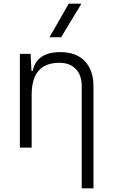

<svg xmlns="http://www.w3.org/2000/svg" viewBox="-20 -815 626 1060"><path d="M431.2 224.6V-338.4Q431.2 -400.9 398.4 -434.6Q365.7 -468.3 307.6 -468.3Q154.8 -468.3 154.8 -292.5V0H89.8V-517.6H148.9L153.8 -423.8H160.6Q182.6 -527.3 313 -527.3Q400.4 -527.3 448.2 -477.5Q496.1 -427.7 496.1 -336.9V224.6ZM253.4 -609.4 359.4 -794.9H429.7L317.4 -609.4Z"/></svg>

Font: Cascadia Code NF Light
Style: Regular
Weight: 300
Monospace: yes
Designer: Aaron Bell
Foundry: Saja Typeworks
Version: Version 2404.023; ttfautohint (v1.8.4)